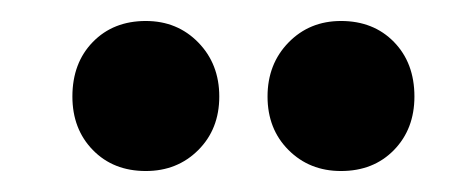

<svg xmlns="http://www.w3.org/2000/svg" viewBox="-20 -778 443 183"><path d="M189 -686Q189 -655 169 -635Q149 -615 119 -615Q88 -615 68.5 -635Q49 -655 49 -686Q49 -718 68.5 -738Q88 -758 119 -758Q149 -758 169 -737.5Q189 -717 189 -686ZM375 -686Q375 -655 355.5 -635Q336 -615 305 -615Q275 -615 255 -635Q235 -655 235 -686Q235 -717 255 -737.5Q275 -758 305 -758Q336 -758 355.5 -738Q375 -718 375 -686Z"/></svg>

Font: Gontserrat SemiBold
Style: Regular
Weight: 600
Designer: Julieta Ulanovsky
Foundry: Julieta Ulanovsky
Version: Version 6.001